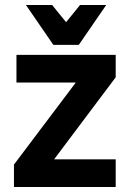

<svg xmlns="http://www.w3.org/2000/svg" viewBox="-20 -750 520 770"><path d="M36 -90 284 -419H46V-530H444V-440L197 -111H444V0H36ZM84 -730H189L245 -661L301 -730H406L296 -570H194Z"/></svg>

Font: Golos UI
Style: Bold
Weight: 700
Designer: A.Korolkova, Vitaly Kuzmin
Foundry: ParaType Ltd
Version: Version 2.000